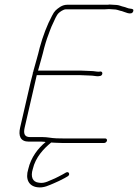

<svg xmlns="http://www.w3.org/2000/svg" viewBox="-20 -643 608 846"><path d="M462.8 -623C459.3 -622.3 454.3 -622 447.6 -622H275.6C265.6 -622 255.6 -619 245.5 -613C227.6 -600.7 220 -595.2 209.5 -574C187.7 -533.5 169 -484.3 155 -433C147.1 -398.9 136.7 -365.8 127.9 -333L126.3 -326C125.3 -324.7 124.6 -323.3 124.3 -322C124 -320.7 124.1 -319.7 124.6 -319C121.2 -307 118.3 -295.7 115.8 -285L68.7 -81C60.1 -43.8 70.2 -19 106.4 -19H163.4C167.4 -19 172 -18.7 177.2 -18C178.5 -18 179.7 -17.7 180.9 -17C148.1 9.7 116.5 49.9 104.5 102C90.6 147 107.2 176.9 144 182C173.1 186.3 196 173.3 217.5 164.5C235.6 157.1 245.5 151.6 264.2 142L278.1 134C290.6 127.1 284.1 110.5 271 117L257.1 125C242 133.4 235.7 136.1 222 143C199.4 151.3 178 167 151.6 162C122.6 159.3 114.2 134.8 124.4 102C136.5 49.8 172.7 11.6 205.5 -15C210.6 -14.3 216.6 -14 223.2 -14C233.1 -13.3 243 -13 253 -13H439C444.3 -13 450.1 -17.7 451.3 -23C452.5 -28.3 448.9 -33 443.6 -33H257.6C248.3 -33 238.7 -33.2 228.7 -33.5C204.9 -34.3 189.9 -39 168 -39H112C87 -39 82.9 -55.7 88.7 -81L142 -312H330C346.7 -312 364.7 -310 379.6 -310C389.8 -310 401.3 -307 411.9 -307L419.1 -308C432.8 -308 435.6 -328 422.7 -328L415.5 -327C404.7 -327 393.8 -330 383.2 -330C369.1 -330 350.9 -332 334.6 -332H147.6C156.4 -364.4 167.2 -399.5 174.7 -432C179.1 -448 183.3 -462 187.4 -474C196.5 -497.2 203.3 -520.5 213.9 -541C219.9 -554.4 229.2 -576.4 238.1 -585C244.2 -590.9 259 -602 271 -602H443C449.6 -602 455.4 -602.3 460.2 -603C468.2 -603 481.1 -601 489.8 -601C499.2 -599.6 508.8 -595.2 517.1 -594C526.3 -592.1 560.1 -572.6 566.9 -593C570.3 -603.3 562.6 -603.7 553.7 -605C545.6 -605 532.1 -612 525.5 -613C516.1 -614.6 506.6 -619.9 495.4 -621C486.4 -621 471.5 -623 462.8 -623Z"/></svg>

Font: HoneyBee
Style: UltLitIt
Weight: 100
Foundry: Cannot Into Space Fonts
Version: Version 0.89